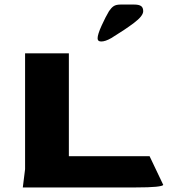

<svg xmlns="http://www.w3.org/2000/svg" viewBox="-20 -822 746 842"><path d="M90 -80V-588H282V-137H636L696 -11Q693 -6 664 -3Q635 0 576 0H80ZM458 -773Q468 -788 478.5 -795Q489 -802 508 -802H569Q589 -802 598.5 -795.5Q608 -789 608 -773Q608 -752 567.5 -721.5Q527 -691 468 -655Q442 -640 424 -640Q408 -640 408 -654Q408 -671 425.5 -709.5Q443 -748 458 -773Z"/></svg>

Font: Gold Bold
Style: Regular
Weight: 400
Designer: jaiki
Version: Version 1.000